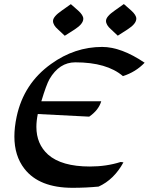

<svg xmlns="http://www.w3.org/2000/svg" viewBox="-20 -895 717 925"><path d="M329.6 9.8Q168.9 9.8 97.7 -82Q49.3 -144 49.3 -237.3Q49.3 -281.2 60.1 -332.5Q94.2 -492.7 226.1 -586.9Q339.8 -668.9 472.2 -668.9Q564 -668.9 676.8 -592.8Q633.8 -547.9 572.3 -528.3Q494.6 -594.7 342.8 -594.7Q265.6 -594.7 218.3 -513.7Q203.1 -486.8 179.2 -407.2H467.8Q455.1 -364.3 409.7 -333L162.1 -345.7Q155.3 -312.5 155.3 -283.7Q155.3 -201.2 211.4 -150.4Q276.4 -92.8 413.1 -92.8Q492.7 -92.8 561.5 -114.7L574.7 -112.8Q529.3 -29.8 455.1 3.9Q394.5 9.8 329.6 9.8ZM547.4 -723.1 515.1 -753.4Q490.7 -774.4 490.7 -794.4Q490.7 -815.4 532.7 -844.2L576.7 -875.5L612.3 -844.2Q636.7 -822.3 636.7 -805.2Q636.7 -780.3 594.7 -753.4ZM292 -722.7 259.8 -752.9Q235.4 -773.9 235.4 -793.9Q235.4 -814.9 277.3 -843.8L321.3 -875L356.9 -843.8Q381.3 -821.8 381.3 -804.7Q381.3 -779.8 339.4 -752.9Z"/></svg>

Font: Balgruf
Style: Italic
Weight: 500
Italic angle: -12°
Designer: Paul James Miller
Foundry: High-Logic / Made with FontCreator
Version: Version 1.201;March 28, 2021;FontCreator 13.0.0.2683 64-bit